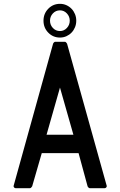

<svg xmlns="http://www.w3.org/2000/svg" viewBox="-20 -996 628 1002"><path d="M207 -888Q207 -925 232 -950.5Q257 -976 293 -976Q311 -976 326.5 -969Q342 -962 353.5 -950Q365 -938 371.5 -922Q378 -906 378 -888Q378 -870 371.5 -854Q365 -838 353.5 -826Q342 -814 326.5 -807Q311 -800 293 -800Q257 -800 232 -825.5Q207 -851 207 -888ZM241 -888Q241 -866 256 -850Q271 -834 293 -834Q314 -834 329 -850Q344 -866 344 -888Q344 -910 329 -926Q314 -942 293 -942Q271 -942 256 -926Q241 -910 241 -888ZM527 -14H448Q445 -14 441.5 -17.5Q438 -21 437 -24L390 -197H198L148 -24Q147 -22 143.5 -18Q140 -14 137 -14H61Q57 -14 53.5 -18Q50 -22 51 -26L257 -768Q258 -771 261.5 -774.5Q265 -778 268 -778H319Q322 -778 325.5 -774Q329 -770 330 -768L537 -26Q538 -22 534.5 -18Q531 -14 527 -14ZM223 -293H363L293 -539Z"/></svg>

Font: Kanalisirung
Style: Regular
Weight: 500
Designer: Peter Wiegel
Foundry: Peter Wiegel
Version: 1.000